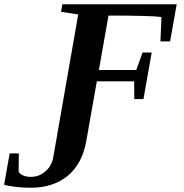

<svg xmlns="http://www.w3.org/2000/svg" viewBox="-188 -675 875 911"><path d="M183.1 -606.4 101.6 -619.1 107.9 -654.8H650.4L619.1 -478.5H573.2L578.1 -594.2Q554.2 -597.7 491.9 -599.4Q429.7 -601.1 394 -601.1H326.7L281.2 -342.8H458.5L488.3 -425.8H531.7L492.7 -205.1H449.2L448.7 -289.1H271.5L221.2 -4.9Q202.1 102.5 133.3 159.2Q64.5 215.8 -43 215.8Q-80.1 215.8 -115.5 211.4Q-150.9 207 -168.5 201.2L-142.1 52.7H-98.6L-99.6 140.1Q-84 164.1 -40.5 164.1Q-2.9 164.1 27.3 138.2Q57.6 112.3 64.9 70.3Z"/></svg>

Font: Liberation Serif
Style: Bold Italic
Weight: 700
Italic angle: -16.333°
Designer: Steve Matteson
Foundry: Ascender Corporation
Version: Version 2.1.5